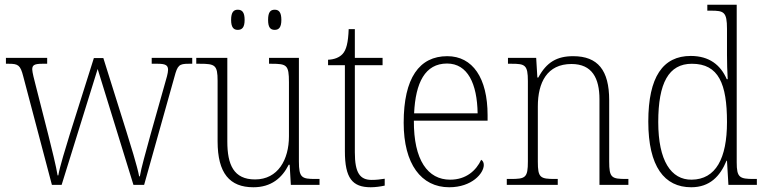

<svg xmlns="http://www.w3.org/2000/svg" viewBox="-20 -780 3229 810"><path d="M78 -458 199 0H240L392 -489L543 0H588L716 -456C729 -505 736 -511 776 -511H791V-536H620V-511H646C681 -511 689 -503 689 -485C689 -472 682 -448 674 -421L615 -212C594 -134 576 -73 570 -36H567C560 -76 528 -178 513 -226L416 -535H376L274 -212C259 -163 231 -73 226 -40H223C218 -74 196 -162 184 -210L130 -422C125 -441 116 -476 116 -487C116 -504 123 -511 158 -511H179V-536H5V-511H17C57 -511 66 -505 78 -458Z M1139 -654C1156 -654 1167 -664 1167 -696C1167 -729 1156 -739 1139 -739C1121 -739 1111 -729 1111 -696C1111 -664 1121 -654 1139 -654ZM983 -654C1001 -654 1012 -664 1012 -696C1012 -729 1001 -739 983 -739C966 -739 955 -729 955 -696C955 -664 966 -654 983 -654ZM1049 10C1124 10 1170 -29 1198 -85H1202L1207 0H1328V-25H1311C1253 -25 1241 -30 1241 -99V-536H1115V-511H1125C1190 -511 1199 -506 1199 -433V-205C1199 -107 1153 -23 1056 -23C966 -23 939 -85 939 -183V-536H808V-511H823C887 -511 898 -506 898 -439V-184C898 -49 949 10 1049 10Z M1544 10C1563 10 1585 7 1603 3V-26C1583 -23 1569 -21 1548 -21C1499 -21 1477 -50 1477 -137V-505H1594V-536H1477V-657H1451C1449 -600 1441 -569 1425 -552C1412 -538 1391 -529 1364 -528V-505H1435V-142C1435 -29 1466 10 1544 10Z M1875 10C1971 10 2021 -49 2021 -84C2021 -96 2016 -102 2010 -106C1989 -61 1947 -22 1879 -22C1785 -22 1725 -104 1726 -271H2037V-294C2037 -451 1974 -543 1867 -543C1749 -543 1683 -451 1683 -262C1683 -88 1757 10 1875 10ZM1995 -302H1727C1733 -431 1773 -512 1866 -512C1953 -512 1993 -427 1995 -302Z M2118 0H2333V-25H2322C2259 -25 2249 -30 2249 -98V-331C2249 -432 2288 -510 2391 -510C2478 -510 2509 -450 2509 -361V0H2631V-25H2622C2560 -25 2550 -30 2550 -99V-357C2550 -484 2502 -543 2398 -543C2330 -543 2286 -518 2251 -453H2247L2242 -536H2123V-511H2139C2195 -511 2207 -506 2207 -438V-99C2207 -30 2197 -25 2134 -25H2118Z M2896 10C2974 10 3018 -36 3045 -102H3047L3053 0H3173V-25H3160C3100 -25 3088 -31 3088 -95V-760H2964V-735H2979C3034 -735 3047 -730 3047 -658V-548C3047 -517 3048 -480 3050 -446H3046C3020 -506 2972 -544 2894 -544C2777 -544 2715 -456 2715 -267C2715 -77 2783 10 2896 10ZM2898 -22C2811 -21 2757 -102 2757 -265C2757 -430 2801 -511 2899 -511C3012 -511 3047 -426 3047 -265C3047 -112 3000 -23 2898 -22Z"/></svg>

Font: Noto Serif Myanmar SemiCondensed ExtraLight
Style: Regular
Weight: 200
Width: 4
Designer: Ben Mitchell and the Monotype Design Team
Foundry: Monotype Imaging Inc.
Version: Version 2.106